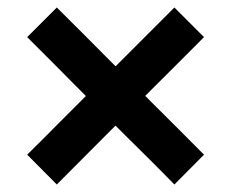

<svg xmlns="http://www.w3.org/2000/svg" viewBox="-20 -558 616 512"><path d="M445 -66Q410 -102 376.5 -135.2Q343 -168.5 314 -197L182.5 -328.5Q153.5 -357.5 120.8 -390.8Q88 -424 52.5 -459L131.5 -538Q167 -503 200 -469.8Q233 -436.5 262 -407.5L393.5 -276Q422.5 -247 455.8 -214Q489 -181 524 -145.5ZM131.5 -66 52.5 -145.5Q76 -168.5 98.5 -191.2Q121 -214 142.2 -235.2Q163.5 -256.5 183 -276L314.5 -407.5Q344 -437 377 -470Q410 -503 445 -538L524 -459Q489 -424 456 -390.8Q423 -357.5 393.5 -328.5L262 -197Q233.5 -168.5 200.2 -135Q167 -101.5 131.5 -66Z"/></svg>

Font: Commissioner Thin SemiBold
Style: Regular
Weight: 600
Version: Version 1.000